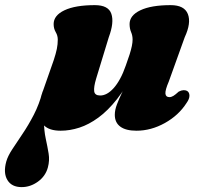

<svg xmlns="http://www.w3.org/2000/svg" viewBox="-122 -508 807 766"><path d="M48 -143 68 -130Q52.5 -72 53 -29.5Q53.5 13 60.5 45.2Q67.5 77.5 72 104.8Q76.5 132 69 160Q59.5 195 29.2 216.8Q-1 238.5 -35.5 238.5Q-75.5 238.5 -92.5 210.2Q-109.5 182 -97 136.5Q-91 115 -73.2 87.8Q-55.5 60.5 -32.2 26.2Q-9 -8 12.8 -50Q34.5 -92 48 -143ZM92.5 -268.5Q101 -294.5 104.8 -313Q108.5 -331.5 108.5 -350Q108.5 -366 100.2 -380Q92 -394 92 -412Q92 -446.5 135.2 -467Q178.5 -487.5 256.5 -487.5Q310.5 -487.5 322.2 -453Q334 -418.5 312 -359.5L261.5 -194Q251.5 -160.5 253.8 -143.8Q256 -127 278 -127Q291 -127 304.5 -134.2Q318 -141.5 331.5 -156.5Q345 -171.5 357.2 -194Q369.5 -216.5 380 -247Q389 -271.5 395 -290.5Q401 -309.5 404 -324.2Q407 -339 407 -350Q407 -366 401 -380Q395 -394 395 -412Q395 -446.5 438 -467Q481 -487.5 559 -487.5Q613.5 -487.5 627.5 -452Q641.5 -416.5 615 -359.5L551.5 -183Q536.5 -148 538 -134.2Q539.5 -120.5 554 -120.5Q561.5 -120.5 569.8 -125.5Q578 -130.5 591 -142.5Q602 -148 610 -148.2Q618 -148.5 624 -145.5Q633.5 -140 633.8 -126.8Q634 -113.5 622.5 -97.5Q591 -48 535.8 -17.2Q480.5 13.5 422.5 13.5Q380 13.5 358 -2.8Q336 -19 336 -50Q336 -69 344.5 -91.5Q353 -114 364.8 -138.2Q376.5 -162.5 386 -186.5Q395.5 -210.5 397 -232L415.5 -227.5Q381.5 -159 345 -112.8Q308.5 -66.5 270.5 -38.8Q232.5 -11 194.8 1.2Q157 13.5 120 13.5Q74.5 13.5 53.2 -8Q32 -29.5 32.5 -66.8Q33 -104 51.5 -151.5Z"/></svg>

Font: Fraunces
Style: Italic
Weight: 900
Italic angle: -16°
Version: Version 1.000;[0bf87f6ff]